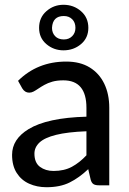

<svg xmlns="http://www.w3.org/2000/svg" viewBox="-20 -775 540 803"><path d="M174.5 8Q134.5 8 101.8 -6.8Q69 -21.5 49.8 -51.8Q30.5 -82 30.5 -127.5Q30.5 -193 99.5 -235Q177.5 -282.5 341.5 -287V-324Q341.5 -439 245 -439Q218.5 -439 199.2 -433.5Q180 -428 165.8 -420Q151.5 -412 140.5 -404.5Q129.5 -397 120.5 -392.2Q111.5 -387.5 102 -387.5Q84 -387.5 73 -405.5L55.5 -437Q137 -517.5 257 -517.5Q315 -517.5 355 -493Q395 -468.5 416 -425Q437 -381.5 437 -324V0H393.5Q379 0 371.2 -4.8Q363.5 -9.5 359.5 -22.5L349 -67.5Q311 -31.5 271.2 -11.8Q231.5 8 174.5 8ZM245.5 -564.5Q204.5 -564.5 174 -590.5Q143.5 -616.5 143.5 -658.5Q143.5 -701.5 174 -728.2Q204.5 -755 245.5 -755Q288 -755 318.8 -728.2Q349.5 -701.5 349.5 -658.5Q349.5 -616.5 318.8 -590.5Q288 -564.5 245.5 -564.5ZM204 -60Q248.5 -60 280.8 -77.5Q313 -95 341.5 -125.5V-226Q262.5 -223 214.5 -211Q166.5 -199 145.2 -179Q124 -159 124 -132.5Q124 -94.5 147.2 -77.2Q170.5 -60 204 -60ZM247 -610Q268.5 -610 282 -623.8Q295.5 -637.5 295.5 -658.5Q295.5 -681 282 -694.5Q268.5 -708 247 -708Q200 -708 197.5 -658.5Q197.5 -637.5 210.5 -623.8Q223.5 -610 247 -610Z"/></svg>

Font: Verano Sans Medium
Style: Regular
Weight: 500
Designer: Lukasz Dziedzic with Adam Twardoch and Botio Nikoltchev
Foundry: tyPoland Lukasz Dziedzic
Version: Version 3.001;December 28, 2019;FontCreator 12.0.0.2547 64-b